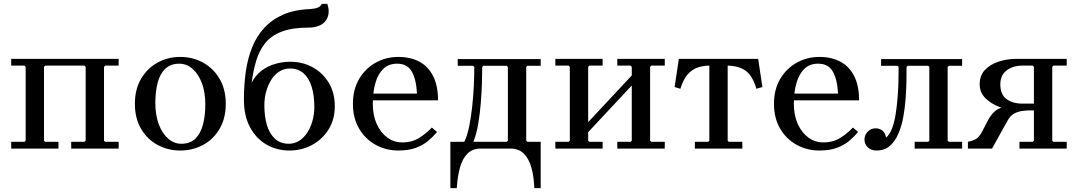

<svg xmlns="http://www.w3.org/2000/svg" viewBox="-20 -770 5586 995"><path d="M525 -430 519 -423V-41L525 -35H595V0H349V-35H418L424 -41V-423L418 -430H214L208 -423V-41L214 -35H283V0H38V-35H107L113 -41V-423L107 -430H38V-465H595V-430Z M914 -475Q979 -475 1032.5 -445.5Q1086 -416 1118 -361.5Q1150 -307 1150 -232Q1150 -157 1118 -102.5Q1086 -48 1032.5 -19Q979 10 914 10Q850 10 796.5 -19Q743 -48 711 -102.5Q679 -157 679 -232Q679 -307 711 -361.5Q743 -416 796.5 -445.5Q850 -475 914 -475ZM919 -25Q966 -25 993 -52Q1020 -79 1032 -125Q1044 -171 1044 -229Q1044 -292 1026 -339.5Q1008 -387 977.5 -413.5Q947 -440 909 -440Q864 -440 836 -413Q808 -386 796.5 -339.5Q785 -293 785 -236Q785 -173 803 -125.5Q821 -78 851.5 -51.5Q882 -25 919 -25Z M1479 10Q1415 10 1361.5 -20.5Q1308 -51 1276 -110Q1244 -169 1244 -255Q1244 -328 1253.5 -396.5Q1263 -465 1286 -523Q1309 -581 1348.5 -624.5Q1388 -668 1447 -694Q1506 -720 1588 -723Q1615 -725 1629 -731.5Q1643 -738 1647 -750H1676Q1685 -726 1683 -703.5Q1681 -681 1669 -664Q1657 -647 1634.5 -637Q1612 -627 1580 -627Q1494 -627 1439.5 -606Q1385 -585 1354 -546Q1323 -507 1307.5 -454.5Q1292 -402 1284 -341Q1303 -379 1334.5 -403Q1366 -427 1405 -438.5Q1444 -450 1484 -450Q1549 -450 1601 -421Q1653 -392 1684 -340.5Q1715 -289 1715 -220Q1715 -151 1683 -99.5Q1651 -48 1597.5 -19Q1544 10 1479 10ZM1477 -25Q1506 -25 1530.5 -40.5Q1555 -56 1572.5 -83Q1590 -110 1599.5 -144.5Q1609 -179 1609 -216Q1609 -274 1595.5 -319Q1582 -364 1554 -389.5Q1526 -415 1482 -415Q1452 -415 1427.5 -399.5Q1403 -384 1386 -357Q1369 -330 1359.5 -296Q1350 -262 1350 -224Q1350 -166 1363.5 -121Q1377 -76 1405.5 -50.5Q1434 -25 1477 -25Z M2044 10Q1981 10 1927.5 -19Q1874 -48 1841.5 -102.5Q1809 -157 1809 -232Q1809 -307 1841.5 -361.5Q1874 -416 1927.5 -445.5Q1981 -475 2044 -475Q2107 -475 2153 -450.5Q2199 -426 2224.5 -376Q2250 -326 2250 -250H1899V-285H2141Q2137 -360 2113.5 -400Q2090 -440 2038 -440Q1994 -440 1966.5 -413.5Q1939 -387 1925.5 -340Q1912 -293 1912 -232Q1912 -172 1932.5 -127Q1953 -82 1987.5 -57Q2022 -32 2064 -32Q2116 -32 2153.5 -56Q2191 -80 2218 -109L2245 -86Q2224 -61 2197.5 -39Q2171 -17 2134 -3.5Q2097 10 2044 10Z M2782 -429H2713L2707 -423V-41L2713 -35H2782V205H2749Q2747 144 2733.5 97.5Q2720 51 2694 25.5Q2668 0 2626 0H2471Q2429 0 2403 25.5Q2377 51 2364 97.5Q2351 144 2347 205H2314V-35H2386Q2401 -65 2411 -113Q2421 -161 2427 -217Q2433 -273 2435.5 -327Q2438 -381 2438 -423L2432 -429H2352V-464H2782ZM2606 -35 2612 -41V-423L2606 -429H2485L2479 -423Q2479 -390 2477.5 -340.5Q2476 -291 2471.5 -235Q2467 -179 2458 -126.5Q2449 -74 2433 -35Z M3028 -41 3034 -35H3103V0H2858V-35H2927L2933 -41V-423L2927 -430H2858V-465H3103V-430H3034L3028 -423ZM3349 -41 3355 -35H3425V0H3179V-35H3248L3254 -41V-423L3248 -430H3179V-465H3425V-430H3355L3349 -423ZM3254 -327 3028 -85V-137L3254 -379Z M3660 -430Q3624 -430 3595 -420Q3566 -410 3543.5 -384.5Q3521 -359 3506 -310L3476 -319L3498 -465H3909L3931 -319L3900 -310Q3879 -380 3842 -405Q3805 -430 3744 -430ZM3751 -446V-41L3757 -35H3827V0H3581V-35H3650L3656 -41V-446Z M4226 10Q4163 10 4109.5 -19Q4056 -48 4023.5 -102.5Q3991 -157 3991 -232Q3991 -307 4023.5 -361.5Q4056 -416 4109.5 -445.5Q4163 -475 4226 -475Q4289 -475 4335 -450.5Q4381 -426 4406.5 -376Q4432 -326 4432 -250H4081V-285H4323Q4319 -360 4295.5 -400Q4272 -440 4220 -440Q4176 -440 4148.5 -413.5Q4121 -387 4107.5 -340Q4094 -293 4094 -232Q4094 -172 4114.5 -127Q4135 -82 4169.5 -57Q4204 -32 4246 -32Q4298 -32 4335.5 -56Q4373 -80 4400 -109L4427 -86Q4406 -61 4379.5 -39Q4353 -17 4316 -3.5Q4279 10 4226 10Z M4897 -429 4891 -423V-41L4897 -35H4966V0H4720V-35H4790L4796 -41V-423L4790 -429H4684L4678 -423Q4678 -396 4677.5 -354Q4677 -312 4673.5 -263Q4670 -214 4661.5 -166Q4653 -118 4636 -78Q4619 -38 4591.5 -14Q4564 10 4523 10Q4494 10 4477 -6.5Q4460 -23 4460 -47Q4460 -70 4476.5 -87.5Q4493 -105 4518 -105Q4536 -105 4551.5 -94.5Q4567 -84 4572 -57Q4591 -73 4603 -105Q4615 -137 4621.5 -178Q4628 -219 4631.5 -263Q4635 -307 4636 -349Q4637 -391 4637 -423L4631 -429H4546V-464H4966V-429Z M5258 -198Q5209 -198 5163 -214.5Q5117 -231 5087 -261Q5057 -291 5057 -333Q5057 -379 5084 -407.5Q5111 -436 5154.5 -450.5Q5198 -465 5248 -465H5508V-430H5439L5433 -423V-41L5439 -35H5508V0H5263V-35H5332L5338 -41V-198ZM5279 -233H5338V-423L5332 -430H5279Q5229 -430 5196.5 -405Q5164 -380 5164 -333Q5164 -280 5196 -256.5Q5228 -233 5279 -233ZM5121 0H4996V-35Q5017 -39 5035 -48Q5053 -57 5069 -87L5103 -152Q5121 -183 5141.5 -198Q5162 -213 5193.5 -218Q5225 -223 5272 -223H5321V-198Q5300 -198 5277.5 -195Q5255 -192 5235 -181Q5215 -170 5201 -144Z"/></svg>

Font: Brygada 1918 Medium
Style: Regular
Weight: 500
Designer: Mateusz Machalski | Borys Kosmynka | Przemek Hoffer
Foundry: NIEPODLEGLA 2018
Version: Version 3.006